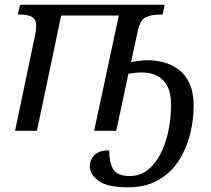

<svg xmlns="http://www.w3.org/2000/svg" viewBox="-20 -556 898 816"><path d="M524 240Q437 240 399.5 213Q362 186 362 151Q362 122 382 102.5Q402 83 444 83Q444 132 460.5 162Q477 192 532 192Q575 192 608 166Q641 140 663 96.5Q685 53 696 -1Q707 -55 707 -110Q707 -162 690 -192Q673 -222 645.5 -235Q618 -248 584 -248Q569 -248 554.5 -246.5Q540 -245 526 -243L474 0H380L485 -490H240L137 0H44L129 -406Q131 -414 132.5 -425.5Q134 -437 134 -445Q134 -472 117.5 -483Q101 -494 66 -494H56L65 -536H680L671 -494H662Q622 -494 599 -482.5Q576 -471 566 -427L537 -292Q549 -294 567.5 -297Q586 -300 607 -300Q641 -300 675.5 -291Q710 -282 739 -260.5Q768 -239 785.5 -201Q803 -163 803 -105Q803 -45 787.5 16Q772 77 739 128Q706 179 652.5 209.5Q599 240 524 240Z"/></svg>

Font: NotoSerif-Italic
Style: Regular
Weight: 400
Italic angle: -12°
Designer: Monotype Design Team
Foundry: Monotype Imaging Inc.
Version: Version 2.007; ttfautohint (v1.8) -l 8 -r 50 -G 200 -x 14 -D